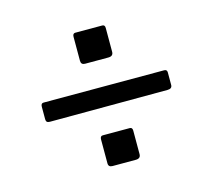

<svg xmlns="http://www.w3.org/2000/svg" viewBox="-75 -692 707 638"><g transform="rotate(-15 279.0 -373.0)"><path d="M335 -158Q335 -143 318 -143H238Q224 -143 224 -156V-238Q224 -250 233 -250H326Q335 -250 335 -239ZM496 -353Q496 -340 480 -340L75 -339Q68 -339 65 -342Q62 -345 62 -351V-394Q62 -406 71 -406H486Q496 -406 496 -396ZM335 -510Q335 -495 318 -495H238Q224 -495 224 -509V-591Q224 -603 233 -603H326Q335 -603 335 -592Z"/></g></svg>

Font: Libre Franklin
Style: Regular
Weight: 400
Designer: Pablo Impallari, Rodrigo Fuenzalida, Nhung Nguyen
Foundry: Impallari Type
Version: Version 3.000